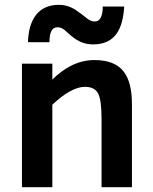

<svg xmlns="http://www.w3.org/2000/svg" viewBox="-20 -776 634 796"><path d="M371 -527C297.8 -527 239.1 -488.1 197 -446V-512H71V0H197V-342C249.7 -391.3 294.7 -416 332 -416C358.7 -416 376.8 -407 386.5 -389C396.2 -371 401 -335.3 401 -282V0H527V-342C527 -463.6 485.8 -527 371 -527ZM495 -749H406C406 -719.2 399.6 -687 373 -687C362.3 -687 352.3 -690.7 343 -698C333.7 -705.3 323.5 -713.2 312.5 -721.5C290.1 -738.4 263.7 -756 224 -756C136.7 -756 98.4 -691.7 96 -601H185C185 -642.3 196 -663 218 -663C228.7 -663 238.3 -659.3 247 -652C278.2 -625.6 307.3 -592 366 -592C457.4 -592 489.2 -655.1 495 -749Z"/></svg>

Font: Fog Sans
Style: Bold
Weight: 700
Foundry: Intel Corporation
Version: Version 1.00